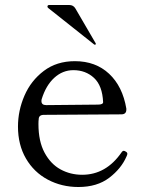

<svg xmlns="http://www.w3.org/2000/svg" viewBox="-20 -735 583 769"><path d="M490 -119Q490 -115 487 -109Q466 -60 417.5 -23Q369 14 294 14Q227 14 171.5 -15.5Q116 -45 84 -100Q52 -155 52 -228Q52 -292 78 -352Q104 -412 155.5 -451Q207 -490 280 -490Q363 -490 417 -439.5Q471 -389 486 -300V-296Q486 -277 466 -277L156 -275Q135 -275 135 -257Q134 -251 134 -238Q134 -169 158.5 -123.5Q183 -78 222.5 -56.5Q262 -35 309 -35Q405 -35 467 -125Q471 -131 476 -131Q479 -131 485 -127Q490 -124 490 -119ZM147 -338Q146 -335 146 -330Q146 -314 165 -314L372 -316Q393 -316 393 -326Q390 -392 356.5 -423Q323 -454 274 -454Q231 -454 197.5 -423.5Q164 -393 147 -338ZM357 -557Q358 -556 360 -556Q362 -556 363 -557Q364 -558 364 -559L363 -562L282 -701Q274 -715 257 -715H177Q170 -715 170 -708Q170 -706 173 -703Z"/></svg>

Font: Shippori Mincho B1
Style: Regular
Weight: 400
Designer: FONTDASU
Foundry: FONTDASU / Google Inc. / but / Adobe
Version: Version 3.110; ttfautohint (v1.8.3)